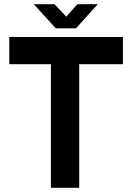

<svg xmlns="http://www.w3.org/2000/svg" viewBox="-20 -889 626 909"><path d="M221 0V-585H24V-714H562V-585H355V0ZM244 -755 141 -868V-869H238L294 -810L346 -869H442V-868L340 -755H245Z"/></svg>

Font: Foldit Thin SemiBold
Style: Regular
Weight: 600
Version: Version 1.003